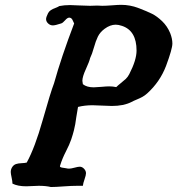

<svg xmlns="http://www.w3.org/2000/svg" viewBox="-20 -750 716 775"><path d="M301.8 -77.1Q311.5 -77.1 319.3 -68.8Q327.1 -60.5 327.1 -50.8Q327.1 -43 321.3 -26.4Q315.4 -9.8 314.5 0H292Q268.6 0 236.3 2.4Q204.1 4.9 185.5 4.9Q165 0 136.7 0Q127.9 0 110.8 1Q93.8 2 85.9 2Q51.8 2 30.3 -8.8Q30.3 -17.6 26.9 -33.2Q23.4 -48.8 23.4 -55.7Q23.4 -67.4 30.3 -77.1Q36.1 -85 44.9 -87.9Q53.7 -90.8 66.9 -91.3Q80.1 -91.8 87.9 -93.8Q121.1 -154.3 152.3 -265.1Q183.6 -376 198.2 -414.1Q227.5 -519.5 279.3 -655.3Q277.3 -658.2 274.9 -664.6Q272.5 -670.9 269.5 -674.3Q266.6 -677.7 261.7 -678.7H258.8Q252 -678.7 242.7 -668Q233.4 -657.2 226.6 -655.3Q203.1 -647.5 193.4 -647.5Q182.6 -647.5 174.3 -655.3Q166 -663.1 166 -672.9Q166 -680.7 173.8 -696.3Q177.7 -704.1 185.1 -709Q192.4 -713.9 203.1 -717.8Q213.9 -721.7 219.7 -725.6Q239.3 -729.5 262.7 -729.5Q274.4 -729.5 300.8 -728Q327.1 -726.6 343.8 -726.6Q362.3 -726.6 372.1 -727.5Q375 -727.5 381.8 -727.1Q388.7 -726.6 392.6 -726.6Q407.2 -726.6 432.1 -728.5Q457 -730.5 468.8 -730.5Q504.9 -730.5 538.1 -717.8Q574.2 -704.1 593.8 -694.3Q613.3 -684.6 634.3 -664.6Q655.3 -644.5 667 -616.2Q675.8 -593.8 675.8 -574.2Q675.8 -552.7 650.4 -484.4Q626 -419.9 574.2 -373Q564.5 -364.3 554.7 -358.9Q544.9 -353.5 531.7 -348.1Q518.6 -342.8 509.8 -337.9Q478.5 -322.3 431.6 -322.3Q418.9 -322.3 393.1 -323.7Q367.2 -325.2 353.5 -325.2Q322.3 -325.2 294.9 -318.4Q291 -297.9 288.1 -277.8Q285.2 -257.8 283.7 -248.5Q282.2 -239.3 278.3 -223.6Q274.4 -208 267.6 -187.5Q260.7 -167 246.1 -138.7Q231.4 -110.4 222.7 -82Q220.7 -77.1 224.6 -75.2Q228.5 -73.2 237.8 -72.3Q247.1 -71.3 250 -70.3Q252.9 -69.3 258.8 -69.3Q266.6 -69.3 280.8 -73.2Q294.9 -77.1 301.8 -77.1ZM314.5 -410.2Q330.1 -397.5 358.4 -397.5Q367.2 -397.5 388.7 -399.4Q410.2 -401.4 420.9 -401.4Q435.5 -401.4 449.2 -398.4Q456.1 -405.3 467.8 -414.6Q479.5 -423.8 487.8 -431.6Q496.1 -439.5 502 -451.2Q531.2 -507.8 531.2 -545.9Q531.2 -626 472.7 -645.5Q458 -650.4 447.3 -650.4Q424.8 -650.4 402.3 -633.8Q383.8 -620.1 375 -602.1Q366.2 -584 358.9 -557.6Q351.6 -531.2 343.8 -515.6Q340.8 -502 326.7 -471.2Q312.5 -440.4 312.5 -423.8Q312.5 -419.9 314.5 -410.2Z"/></svg>

Font: Essays1743
Style: Italic
Weight: 500
Italic angle: -10°
Designer: Based on the typeface in a 1743 English translation of the essays of Montaigne.  PostScript/TrueType font designed by Jo
Version: Version 002.100